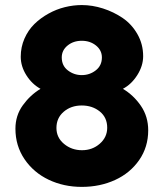

<svg xmlns="http://www.w3.org/2000/svg" viewBox="-20 -730 647 759"><path d="M303.2 8.8Q231.9 8.8 172.4 -19.5Q112.8 -47.9 76.9 -100.8Q41 -153.8 41 -221.2Q41 -273.4 70.1 -313.7Q99.1 -354 140.1 -378.9Q106.4 -397.5 84.2 -432.6Q62 -467.8 62 -505.9Q62 -543.9 76.7 -577.4Q91.3 -610.8 115.7 -634.8Q140.1 -658.7 171.4 -676Q202.6 -693.4 236.3 -701.7Q270 -710 303.2 -710Q345.2 -710 387.2 -696.5Q429.2 -683.1 465.1 -658.7Q501 -634.3 523.4 -594.7Q545.9 -555.2 545.9 -507.8Q545.9 -469.7 522.7 -433.1Q499.5 -396.5 465.8 -378.9Q507.8 -354 536.9 -311.8Q565.9 -269.5 565.9 -214.8Q565.9 -148.9 530.3 -97.4Q494.6 -45.9 435.1 -18.6Q375.5 8.8 303.2 8.8ZM303.2 -433.1Q334.5 -433.1 358.6 -451.9Q382.8 -470.7 382.8 -502.9Q382.8 -531.2 359.6 -550Q336.4 -568.8 303.2 -568.8Q270 -568.8 247.1 -550Q224.1 -531.2 224.1 -502.9Q224.1 -470.2 248.3 -451.7Q272.5 -433.1 303.2 -433.1ZM303.2 -313Q260.7 -313 231.9 -288.3Q203.1 -263.7 203.1 -224.1Q203.1 -186 233.2 -161.1Q263.2 -136.2 304.2 -136.2Q345.2 -136.2 374.5 -161.9Q403.8 -187.5 403.8 -225.1Q403.8 -265.6 374.5 -289.3Q345.2 -313 303.2 -313Z"/></svg>

Font: Raleway-v4020 ExtraBold
Style: Regular
Weight: 800
Designer: Matt McInerney, Pablo Impallari, Rodrigo Fuenzalida
Foundry: Matt McInerney, Pablo Impallari, Rodrigo Fuenzalida
Version: Version 4.020;PS 004.020;hotconv 1.0.88;makeotf.lib2.5.64775